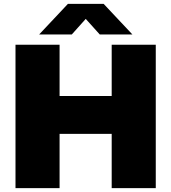

<svg xmlns="http://www.w3.org/2000/svg" viewBox="-20 -971 884 991"><path d="M60 0V-740H287.5V-475.5H556.5V-740H784V0H556.5V-280H287.5V0ZM182 -793 330.5 -951H515L663.5 -793H495L422.5 -873.5L350.5 -793Z"/></svg>

Font: Encode Sans SmExp Black
Style: Regular
Weight: 900
Width: 6
Designer: Multiple Designers
Foundry: Impallari Type
Version: Version 3.002; ttfautohint (v1.8.3) -l 8 -r 50 -G 200 -x 14 